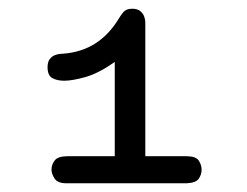

<svg xmlns="http://www.w3.org/2000/svg" viewBox="-20 -725 565 440"><path d="M89 -571Q89 -583 94 -589.5Q99 -596 105.5 -598.5Q112 -601 118 -601.5Q124 -602 125 -602Q207 -608 252 -682Q256 -689 262.5 -697Q269 -705 283 -705Q295 -705 301.5 -699.5Q308 -694 310.5 -687Q313 -680 313 -673.5Q313 -667 313 -665V-367H407Q429 -367 435.5 -357Q442 -347 442 -336Q442 -325 435.5 -315.5Q429 -306 408 -305H132Q112 -305 105 -316Q98 -327 98 -336Q98 -348 105.5 -357.5Q113 -367 135 -367H243V-583Q206 -557 176 -548.5Q146 -540 127 -540Q111 -540 100 -546Q89 -552 89 -571Z"/></svg>

Font: CMU Typewriter Custom
Style: Regular
Weight: 500
Monospace: yes
Version: Version 0.7.0